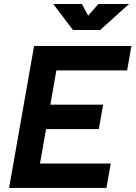

<svg xmlns="http://www.w3.org/2000/svg" viewBox="-20 -918 662 938"><path d="M24.4 0 125.5 -574.2 146.5 -693.4H622.1L601.1 -574.2H255.4L226.1 -406.7H483.9L462.9 -287.6H205.1L175.3 -119.1H521L500 0ZM336.4 -771.5 240.2 -898.4H380.4L410.6 -841.3L460.4 -898.4H610.4L469.2 -771.5Z"/></svg>

Font: CaskaydiaCove NFP
Style: Bold Italic
Weight: 700
Italic angle: -10°
Designer: Aaron Bell
Foundry: Saja Typeworks
Version: Version 2111.001; VTT 6.35;Nerd Fonts 3.1.1